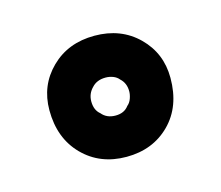

<svg xmlns="http://www.w3.org/2000/svg" viewBox="-48 -783 388 337"><g transform="rotate(-15 146.0 -614.0)"><path d="M36 -618Q36 -663 67 -693.5Q98 -724 146 -724Q194 -724 225 -693.5Q256 -663 256 -618Q256 -566 225 -535Q194 -504 146 -504Q98 -504 67 -535.5Q36 -567 36 -618ZM121 -638Q111 -628 111 -614Q111 -598 121 -590Q130 -579 146 -579Q162 -579 170 -590Q175 -594 177.5 -601Q180 -608 180 -614Q180 -629 170 -638Q166 -643 159.5 -645.5Q153 -648 146 -648Q130 -648 121 -638Z"/></g></svg>

Font: Boldmen
Style: Bold
Weight: 700
Designer: Matt McInerney, Pablo Impallari, Rodrigo Fuenzalida
Foundry: LIVING CONCEPT
Version: Version 1.000